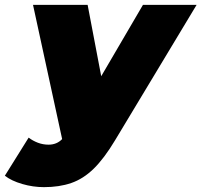

<svg xmlns="http://www.w3.org/2000/svg" viewBox="-84 -567 830 791"><path d="M97 204Q52 204 7.5 191Q-37 178 -64 157L34 0Q51 13 72 21Q93 29 116 29Q150 29 172 6L52 -547H277L333 -253L505 -547H726L390 11Q345 86 302 128Q259 170 209.5 187Q160 204 97 204Z"/></svg>

Font: Montserrat Black
Style: Italic
Weight: 900
Italic angle: -11.3°
Designer: Julieta Ulanovsky
Foundry: Julieta Ulanovsky
Version: Version 9.000; ttfautohint (v1.8.4.7-5d5b)